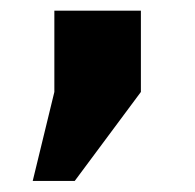

<svg xmlns="http://www.w3.org/2000/svg" viewBox="-20 -170 360 355"><path d="M40.5 164.5 80.5 0V-150.3H240.5V0L118.2 164.5Z"/></svg>

Font: Golos Text
Style: Regular
Weight: 400
Designer: A.Korolkova, Vitaly Kuzmin
Foundry: ParaType Ltd
Version: Version 2.004